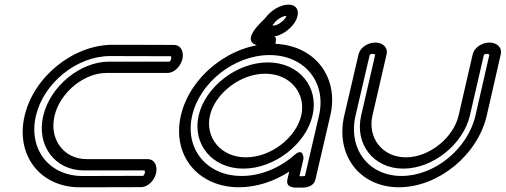

<svg xmlns="http://www.w3.org/2000/svg" viewBox="-20 -804 2238 850"><path d="M749.1 -605C749 -605 640.7 -605.8 479.2 -605.8C304 -605.8 128.9 -464.4 88.7 -290.3C48.5 -116.2 158.3 25.2 333.5 25.2C495.1 25.2 603.7 24.5 603.7 24.5C638 24.5 664.3 -8.5 671 -37.6C677.7 -66.7 666.7 -99.6 632.3 -99.6C632.3 -99.6 473.8 -99.6 362.3 -99.6C265.1 -99.6 196.9 -185.1 221.2 -290.3C245.5 -395.5 353.1 -481 450.3 -481C561.9 -481 720.3 -481 720.3 -481C754.7 -481 780.9 -513.9 787.7 -543C794.4 -572.1 783.3 -605 749.1 -605ZM736.4 -555.1C737.4 -553.9 739.2 -549.7 737.7 -543C736.1 -536.1 732 -531.8 730.8 -530.9C716.7 -531 568.1 -531 461.9 -531C336.1 -531 201.8 -422.9 171.2 -290.3C140.6 -157.7 224.9 -49.6 350.8 -49.6C457.2 -49.6 606.9 -49.6 619.7 -49.6C620.7 -48.5 622.5 -44.3 621 -37.6C619.4 -30.7 615.3 -26.4 614.1 -25.5C602.7 -25.5 497.6 -24.8 345 -24.8C197.2 -24.8 105 -144.1 138.7 -290.3C172.5 -436.5 319.8 -555.8 467.6 -555.8C620.7 -555.8 726 -555.1 736.4 -555.1Z M1376.7 -10.4 1442.3 -292.6C1483 -468.9 1366.3 -610.2 1184.9 -610.2C1003.5 -610.2 821.5 -468.9 780.8 -292.6C740.1 -116.3 856.8 25 1038.2 25C1116 25 1193.6 -0.9 1260.4 -44.3C1257.9 -33.6 1255 -21 1252.3 -9.5C1242.5 33 1297 26.3 1304.4 26.3C1312.7 26.3 1366.7 32.8 1376.7 -10.4ZM1330 -24.6C1321.1 -23.5 1311.4 -23.6 1305.7 -24.2L1323.5 -101.2C1323.5 -101.2 1324.7 -153.9 1283.9 -118C1219.3 -61.2 1134.8 -25 1049.8 -25C894.1 -25 796.9 -145.9 830.8 -292.6C864.7 -439.3 1017.6 -560.2 1173.3 -560.2C1329 -560.2 1426.2 -439.3 1392.3 -292.6ZM859.5 -292.6C830.2 -165.7 919.5 -57.5 1057.3 -57.5C1195 -57.5 1334.3 -165.7 1363.6 -292.6C1392.9 -419.5 1303.6 -527.7 1165.8 -527.7C1028.1 -527.7 888.8 -419.5 859.5 -292.6ZM909.5 -292.6C931.7 -388.7 1041.7 -477.7 1154.3 -477.7C1266.8 -477.7 1335.8 -388.7 1313.6 -292.6C1291.4 -196.5 1181.4 -107.5 1068.8 -107.5C956.3 -107.5 887.3 -196.5 909.5 -292.6ZM1242.5 -722.8C1230.4 -705.5 1204.7 -691 1192.5 -691C1188.3 -691 1191.7 -689.9 1186.4 -693C1189.4 -696 1189.4 -696.1 1191 -697.8C1192.1 -699 1193.5 -700.7 1194.2 -701.7C1205.8 -718.4 1232.9 -733.5 1245.4 -733.5C1246.4 -733.5 1247.4 -733.4 1247.6 -733.3C1247.3 -731.5 1246 -727.9 1242.5 -722.8ZM1282.9 -701.7C1300.8 -727.4 1308.4 -764.4 1279.5 -778.8C1272.8 -782.1 1265.1 -783.5 1257 -783.5C1220.2 -783.5 1178.9 -757.2 1155.3 -725.1C1136.9 -705.6 1101.9 -676 1091.7 -643.3C1081.7 -606.8 1122.9 -602.5 1134.5 -599.3C1147.1 -595.8 1161 -593.1 1173.9 -591.2C1206.7 -586.5 1201.1 -637.3 1201.1 -637.3C1198.6 -639.1 1196.5 -640.5 1194 -642.2C1226.2 -647.7 1261.9 -671.6 1282.9 -701.7Z M2196.7 -562.7C2204.6 -597.1 2175.9 -615.6 2146.8 -615.6C2117.7 -615.6 2080.5 -597 2072.5 -562.6C2072.5 -562.6 2036 -404.1 2010.2 -292.6C1987.8 -195.4 1882 -107.5 1776.8 -107.5C1671.6 -107.5 1606.4 -195.4 1628.9 -292.6C1654.6 -404.1 1691.2 -562.6 1691.2 -562.6C1699.2 -597 1670.5 -615.6 1641.4 -615.6C1612.3 -615.6 1575.1 -596.9 1567.2 -562.7C1567.2 -562.7 1541.4 -454.2 1504.1 -292.6C1463.6 -117.4 1572.1 25 1746.2 25C1920.3 25 2094.6 -117.4 2135 -292.6C2172.3 -454.2 2196.7 -562.7 2196.7 -562.7ZM2146.4 -561.6C2143.8 -550.1 2120.2 -445.1 2085 -292.6C2050.9 -144.8 1903.9 -25 1757.8 -25C1611.6 -25 1520 -144.8 1554.1 -292.6C1589.4 -445.6 1614.4 -551.1 1616.9 -561.6C1618.3 -562.8 1623.2 -565.6 1629.9 -565.6C1636.8 -565.6 1640.4 -562.5 1641 -561.6C1637.7 -547.4 1603.4 -398.8 1578.9 -292.6C1549.8 -166.8 1632.7 -57.5 1765.3 -57.5C1897.9 -57.5 2031.2 -166.8 2060.2 -292.6C2084.8 -399.1 2119.3 -548.8 2122.3 -561.6C2123.7 -562.8 2128.6 -565.6 2135.3 -565.6C2142.2 -565.6 2145.8 -562.5 2146.4 -561.6Z"/></svg>

Font: Hi.
Style: Regular
Weight: 400
Designer: Mew Too, Robert Jablonski
Foundry: Cannot Into Space Fonts
Version: Version 1.996